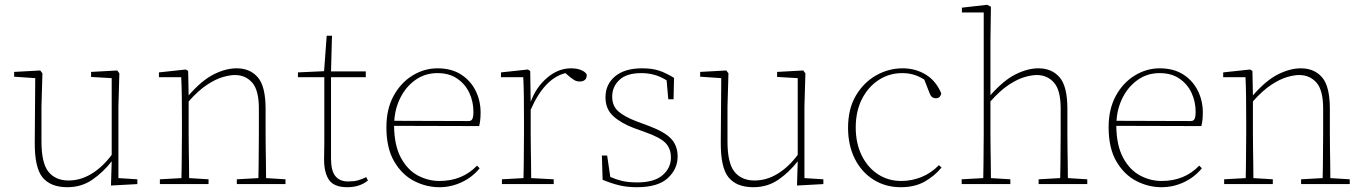

<svg xmlns="http://www.w3.org/2000/svg" viewBox="-20 -768 5688 801"><path d="M261 13Q191 13 157.5 -28Q124 -69 125 -175L127 -442L39 -448V-468L148 -474L157 -462L153 -324V-178Q153 -87 182.5 -51Q212 -15 266 -15Q316 -15 362 -43Q408 -71 446 -122V-442L360 -447V-468L469 -474L478 -462L474 -324V-25L553 -20V0L443 6L446 -95Q411 -50 365.5 -18.5Q320 13 261 13Z M647 0V-20L737 -25Q738 -51 738 -84.5Q738 -118 738.5 -151Q739 -184 739 -210V-259Q739 -312 738.5 -360Q738 -408 736 -446H643V-466L755 -478L765 -472L767 -370Q822 -433 872 -458Q922 -483 967 -483Q1023 -483 1055.5 -445.5Q1088 -408 1088 -314V-210Q1088 -183 1088.5 -149.5Q1089 -116 1089.5 -83.5Q1090 -51 1090 -25L1171 -20V0H968V-20L1058 -25Q1059 -51 1059 -83.5Q1059 -116 1059.5 -149.5Q1060 -183 1060 -210V-315Q1060 -392 1032 -423.5Q1004 -455 960 -455Q939 -455 909.5 -446.5Q880 -438 844 -414.5Q808 -391 767 -345V-210Q767 -184 767.5 -150.5Q768 -117 768.5 -84Q769 -51 769 -25L850 -20V0Z M1429 13Q1374 13 1353 -17Q1332 -47 1332 -103Q1332 -124 1332.5 -139Q1333 -154 1333 -174V-446H1223V-466L1332 -471L1343 -619H1365L1361 -470H1506V-446H1361V-106Q1361 -56 1379 -33.5Q1397 -11 1432 -11Q1457 -11 1473 -15.5Q1489 -20 1508 -29L1515 -15Q1481 13 1429 13Z M1805 -463Q1754 -463 1714.5 -435.5Q1675 -408 1651.5 -362.5Q1628 -317 1625 -264L1935 -263Q1946 -263 1950.5 -271.5Q1955 -280 1955 -302Q1955 -344 1938 -380.5Q1921 -417 1887.5 -440Q1854 -463 1805 -463ZM1813 13Q1758 13 1707.5 -13Q1657 -39 1624.5 -94.5Q1592 -150 1592 -237Q1592 -313 1622 -368Q1652 -423 1701 -453Q1750 -483 1805 -483Q1863 -483 1903 -457.5Q1943 -432 1964 -390Q1985 -348 1985 -299Q1985 -265 1979 -242L1624 -243Q1625 -161 1652.5 -110Q1680 -59 1723 -36Q1766 -13 1813 -13Q1909 -13 1970 -77L1981 -66Q1951 -29 1906.5 -8Q1862 13 1813 13Z M2074 0V-20L2164 -25Q2165 -51 2165 -84.5Q2165 -118 2165.5 -151Q2166 -184 2166 -210V-259Q2166 -312 2165.5 -360Q2165 -408 2163 -446H2070V-466L2182 -478L2192 -472L2194 -343Q2216 -404 2262.5 -443.5Q2309 -483 2362 -483Q2388 -483 2406 -475Q2424 -467 2428 -456Q2428 -428 2398 -428Q2385 -428 2374 -435Q2363 -442 2348 -455L2339 -463Q2251 -441 2194 -310V-210Q2194 -184 2194.5 -150.5Q2195 -117 2195.5 -84Q2196 -51 2196 -25L2290 -20V0Z M2637 13Q2596 13 2563 5Q2530 -3 2494 -18L2491 -119H2513L2526 -30Q2548 -20 2574 -13.5Q2600 -7 2639 -7Q2709 -7 2744 -37Q2779 -67 2779 -111Q2779 -148 2756.5 -171.5Q2734 -195 2671 -217L2624 -234Q2571 -254 2538.5 -283.5Q2506 -313 2506 -362Q2506 -416 2546 -449.5Q2586 -483 2659 -483Q2700 -483 2729 -473.5Q2758 -464 2792 -443L2790 -354H2768L2761 -433Q2733 -450 2707.5 -456.5Q2682 -463 2656 -463Q2594 -463 2564 -434.5Q2534 -406 2534 -365Q2534 -326 2559.5 -303.5Q2585 -281 2635 -262L2686 -243Q2753 -218 2780 -189Q2807 -160 2807 -115Q2807 -63 2766 -25Q2725 13 2637 13Z M3123 13Q3053 13 3019.5 -28Q2986 -69 2987 -175L2989 -442L2901 -448V-468L3010 -474L3019 -462L3015 -324V-178Q3015 -87 3044.5 -51Q3074 -15 3128 -15Q3178 -15 3224 -43Q3270 -71 3308 -122V-442L3222 -447V-468L3331 -474L3340 -462L3336 -324V-25L3415 -20V0L3305 6L3308 -95Q3273 -50 3227.5 -18.5Q3182 13 3123 13Z M3738 13Q3674 13 3624 -18.5Q3574 -50 3546 -106Q3518 -162 3518 -235Q3518 -314 3550.5 -369Q3583 -424 3635 -453.5Q3687 -483 3746 -483Q3799 -483 3842 -457Q3885 -431 3907 -378Q3902 -358 3885 -358Q3866 -358 3859 -377L3836 -436Q3812 -451 3790 -457Q3768 -463 3744 -463Q3690 -463 3646 -434.5Q3602 -406 3576 -355Q3550 -304 3550 -236Q3550 -171 3574.5 -120.5Q3599 -70 3642 -41.5Q3685 -13 3740 -13Q3784 -13 3824.5 -29.5Q3865 -46 3897 -79L3908 -69Q3878 -33 3837 -10Q3796 13 3738 13Z M3992 0V-20L4082 -25Q4083 -51 4083 -84.5Q4083 -118 4083.5 -151Q4084 -184 4084 -210V-716H3993V-736L4098 -748L4114 -740L4112 -598V-371Q4168 -434 4218 -458.5Q4268 -483 4312 -483Q4368 -483 4400.5 -445.5Q4433 -408 4433 -314V-210Q4433 -183 4433.5 -149.5Q4434 -116 4434.5 -83.5Q4435 -51 4435 -25L4516 -20V0H4313V-20L4403 -25Q4404 -51 4404 -83.5Q4404 -116 4404.5 -149.5Q4405 -183 4405 -210V-315Q4405 -392 4377 -423.5Q4349 -455 4305 -455Q4284 -455 4254.5 -446.5Q4225 -438 4189 -414.5Q4153 -391 4112 -345V-210Q4112 -184 4112.5 -150.5Q4113 -117 4113.5 -84Q4114 -51 4114 -25L4195 -20V0Z M4818 -463Q4767 -463 4727.5 -435.5Q4688 -408 4664.5 -362.5Q4641 -317 4638 -264L4948 -263Q4959 -263 4963.5 -271.5Q4968 -280 4968 -302Q4968 -344 4951 -380.5Q4934 -417 4900.5 -440Q4867 -463 4818 -463ZM4826 13Q4771 13 4720.5 -13Q4670 -39 4637.5 -94.5Q4605 -150 4605 -237Q4605 -313 4635 -368Q4665 -423 4714 -453Q4763 -483 4818 -483Q4876 -483 4916 -457.5Q4956 -432 4977 -390Q4998 -348 4998 -299Q4998 -265 4992 -242L4637 -243Q4638 -161 4665.5 -110Q4693 -59 4736 -36Q4779 -13 4826 -13Q4922 -13 4983 -77L4994 -66Q4964 -29 4919.5 -8Q4875 13 4826 13Z M5087 0V-20L5177 -25Q5178 -51 5178 -84.5Q5178 -118 5178.5 -151Q5179 -184 5179 -210V-259Q5179 -312 5178.5 -360Q5178 -408 5176 -446H5083V-466L5195 -478L5205 -472L5207 -370Q5262 -433 5312 -458Q5362 -483 5407 -483Q5463 -483 5495.5 -445.5Q5528 -408 5528 -314V-210Q5528 -183 5528.5 -149.5Q5529 -116 5529.5 -83.5Q5530 -51 5530 -25L5611 -20V0H5408V-20L5498 -25Q5499 -51 5499 -83.5Q5499 -116 5499.5 -149.5Q5500 -183 5500 -210V-315Q5500 -392 5472 -423.5Q5444 -455 5400 -455Q5379 -455 5349.5 -446.5Q5320 -438 5284 -414.5Q5248 -391 5207 -345V-210Q5207 -184 5207.5 -150.5Q5208 -117 5208.5 -84Q5209 -51 5209 -25L5290 -20V0Z"/></svg>

Font: Source Serif Pro ExtraLight
Style: Regular
Weight: 200
Designer: Frank Grießhammer
Foundry: Adobe Systems Incorporated
Version: Version 3.001;hotconv 1.0.111;makeotfexe 2.5.65597